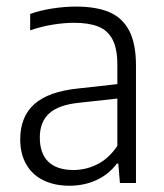

<svg xmlns="http://www.w3.org/2000/svg" viewBox="-20 -570 512 598"><path d="M403.5 -365.5V0H353.5L348.5 -60.5H344Q319 -27 280.5 -9.2Q242 8.5 196.5 8.5Q150 8.5 115.2 -8.5Q80.5 -25.5 61.8 -58Q43 -90.5 43 -136Q43 -206.5 87 -245.8Q131 -285 224 -294.5L345.5 -308V-368Q345.5 -418.5 330.5 -447Q315.5 -475.5 286.2 -487.2Q257 -499 210.5 -499Q180 -499 144.2 -493.2Q108.5 -487.5 74 -475.5V-526.5Q104 -537.5 142.5 -543.5Q181 -549.5 216.5 -549.5Q280 -549.5 320.8 -532Q361.5 -514.5 382.5 -474.2Q403.5 -434 403.5 -365.5ZM345.5 -115.5V-263L226.5 -250Q163 -243.5 133.5 -217Q104 -190.5 104 -142Q104 -91.5 130.8 -66Q157.5 -40.5 209 -40.5Q247.5 -40.5 283 -58.2Q318.5 -76 345.5 -115.5Z"/></svg>

Font: Encode Sans Semi Condensed Light
Style: Regular
Weight: 300
Width: 4
Designer: Multiple Designers
Foundry: Impallari Type
Version: Version 2.000